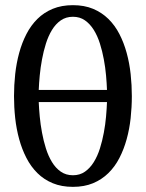

<svg xmlns="http://www.w3.org/2000/svg" viewBox="-20 -707 564 743"><path d="M129.9 -312Q130.9 -286.6 133.8 -255.9Q136.7 -225.1 142.6 -193.6Q148.4 -162.1 157.7 -132.6Q167 -103 181.2 -79.8Q195.3 -56.6 215.3 -42.7Q235.4 -28.8 262.2 -28.8Q289.1 -28.8 308.8 -42.7Q328.6 -56.6 343 -79.8Q357.4 -103 366.7 -132.6Q376 -162.1 381.8 -193.6Q387.7 -225.1 390.4 -255.9Q393.1 -286.6 394 -312ZM394 -358.9Q393.1 -384.3 390.4 -415Q387.7 -445.8 381.8 -477.3Q376 -508.8 366.7 -538.3Q357.4 -567.9 343 -591.1Q328.6 -614.3 308.8 -628.2Q289.1 -642.1 262.2 -642.1Q235.4 -642.1 215.3 -628.2Q195.3 -614.3 181.2 -591.1Q167 -567.9 157.7 -538.3Q148.4 -508.8 142.6 -477.3Q136.7 -445.8 133.8 -415Q130.9 -384.3 129.9 -358.9ZM490.2 -335Q490.2 -292.5 485.6 -250Q481 -207.5 470.2 -168.5Q459.5 -129.4 442.1 -95.7Q424.8 -62 399.4 -37.1Q374 -12.2 340.1 2Q306.2 16.1 262.2 16.1Q218.3 16.1 184.1 2Q149.9 -12.2 124.8 -37.1Q99.6 -62 82.3 -95.7Q64.9 -129.4 54.2 -168.5Q43.5 -207.5 38.8 -250Q34.2 -292.5 34.2 -335Q34.2 -377.4 38.8 -420.2Q43.5 -462.9 54.2 -502.2Q64.9 -541.5 82.3 -575.2Q99.6 -608.9 124.8 -633.8Q149.9 -658.7 184.1 -672.9Q218.3 -687 262.2 -687Q306.2 -687 340.1 -672.9Q374 -658.7 399.4 -633.8Q424.8 -608.9 442.1 -575.2Q459.5 -541.5 470.2 -502.2Q481 -462.9 485.6 -420.2Q490.2 -377.4 490.2 -335Z"/></svg>

Font: Charis SIL
Style: Regular
Weight: 400
Foundry: SIL International
Version: Version 4.112